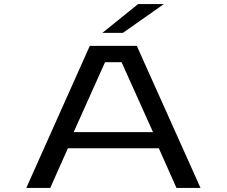

<svg xmlns="http://www.w3.org/2000/svg" viewBox="-20 -926 1118 946"><path d="M968 0H849.5L762.5 -195.5H314.5L227.5 0H109.5L422.5 -700H654ZM497.5 -619.5 343 -275H734L579 -619.5ZM585.5 -764H484.5L660.5 -906H787.5Z"/></svg>

Font: Trispace Expanded
Style: Regular
Weight: 400
Width: 7
Designer: Tyler Finck
Foundry: Etcetera Type Company
Version: Version 1.210; ttfautohint (v1.8.3)